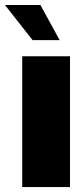

<svg xmlns="http://www.w3.org/2000/svg" viewBox="-56 -759 337 779"><path d="M186 -596.2H76.2L-36.1 -738.8H107.9ZM228 0H34.2V-530.8H228Z"/></svg>

Font: Squarion Black
Style: Regular
Weight: 900
Designer: Natanael Gama
Version: Version 1.00;September 12, 2019;FontCreator 11.5.0.2425 64-b